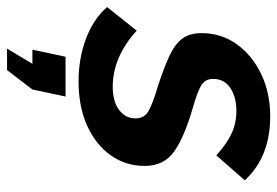

<svg xmlns="http://www.w3.org/2000/svg" viewBox="-166 -433 787 545"><g transform="rotate(90 227.5 -160.5)"><path d="M186 10Q121 10 65 -11Q9 -32 -25 -71L42 -155Q117 -87 201 -87Q243 -87 267 -105Q291 -123 291 -152Q291 -177 269.5 -189Q248 -201 200 -215Q148 -232 114.5 -247.5Q81 -263 65 -284Q49 -305 49 -339Q49 -395 80.5 -439Q112 -483 165.5 -508.5Q219 -534 285 -534Q342 -534 387 -516.5Q432 -499 467 -462L396 -381Q363 -411 333.5 -424.5Q304 -438 270 -438Q231 -438 205 -421Q179 -404 179 -372Q179 -349 197.5 -338Q216 -327 262 -314Q345 -290 385.5 -261Q426 -232 426 -178Q426 -124 396 -81.5Q366 -39 312 -14.5Q258 10 186 10ZM93 213 136 141H96L116 47H229L209 141L154 213Z"/></g></svg>

Font: Raleway
Style: Bold Italic
Weight: 700
Italic angle: -12°
Designer: Matt McInerney, Pablo Impallari, Rodrigo Fuenzalida
Foundry: Matt McInerney, Pablo Impallari, Rodrigo Fuenzalida
Version: Version 4.101;RELEASE